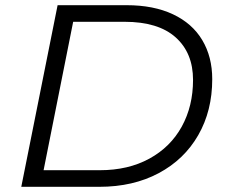

<svg xmlns="http://www.w3.org/2000/svg" viewBox="-20 -720 866 740"><path d="M202 -700H468Q572 -700 646.5 -665Q721 -630 759.5 -565.5Q798 -501 798 -415Q798 -293 744 -199Q690 -105 591.5 -52.5Q493 0 363 0H62ZM365 -64Q474 -64 555.5 -108.5Q637 -153 680.5 -232Q724 -311 724 -412Q724 -516 657 -576Q590 -636 460 -636H262L148 -64Z"/></svg>

Font: Idrija
Style: Italic
Weight: 400
Italic angle: -11.3°
Designer: Julieta Ulanovsky
Foundry: Julieta Ulanovsky
Version: Version 7.200